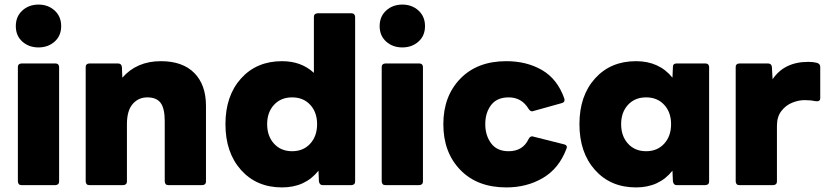

<svg xmlns="http://www.w3.org/2000/svg" viewBox="-20 -808 3614 838"><path d="M148 -601Q106 -601 77.5 -626.5Q49 -652 49 -694Q49 -736 77.5 -762Q106 -788 148 -788Q190 -788 218.5 -762Q247 -736 247 -694Q247 -652 218.5 -626.5Q190 -601 148 -601ZM222 0H74Q59 0 58 -16V-516Q58 -530 74 -531H222Q237 -531 238 -516V-16Q238 -1 222 0Z M863 0H715Q700 0 699 -16V-279Q699 -335 681 -359Q663 -383 623 -383Q584 -383 559 -354Q534 -325 534 -266V-16Q534 -1 518 0H370Q355 0 354 -16V-516Q354 -530 370 -531H495Q510 -531 512 -516L514 -469Q577 -541 682 -541Q777 -541 828 -489.5Q879 -438 879 -346V-16Q879 -1 863 0Z M1211 10Q1100 10 1032 -66Q964 -142 964 -266Q964 -390 1032 -465.5Q1100 -541 1211 -541Q1295 -541 1350 -490V-734Q1350 -749 1366 -750H1514Q1529 -750 1530 -734V-16Q1530 -1 1514 0H1388Q1375 0 1372 -16L1370 -63Q1312 10 1211 10ZM1255 -148Q1304 -148 1334 -181Q1364 -214 1364 -266Q1364 -318 1334 -350.5Q1304 -383 1255 -383Q1206 -383 1176 -350.5Q1146 -318 1146 -266Q1146 -214 1176 -181Q1206 -148 1255 -148Z M1736 -601Q1694 -601 1665.5 -626.5Q1637 -652 1637 -694Q1637 -736 1665.5 -762Q1694 -788 1736 -788Q1778 -788 1806.5 -762Q1835 -736 1835 -694Q1835 -652 1806.5 -626.5Q1778 -601 1736 -601ZM1810 0H1662Q1647 0 1646 -16V-516Q1646 -530 1662 -531H1810Q1825 -531 1826 -516V-16Q1826 -1 1810 0Z M2190 10Q2063 10 1989 -66.5Q1915 -143 1915 -266Q1915 -388 1989 -464.5Q2063 -541 2190 -541Q2279 -541 2346 -502Q2413 -463 2443 -378L2444 -372Q2444 -361 2432 -358L2303 -322Q2294 -322 2287 -333Q2257 -383 2200 -383Q2149 -383 2123.5 -349.5Q2098 -316 2098 -266Q2098 -217 2123.5 -182.5Q2149 -148 2200 -148Q2262 -148 2287 -201Q2293 -213 2303 -213L2442 -178Q2454 -175 2454 -166Q2454 -162 2452 -158Q2420 -73 2350 -31.5Q2280 10 2190 10Z M2756 10Q2645 10 2577 -66Q2509 -142 2509 -266Q2509 -390 2577 -465.5Q2645 -541 2756 -541Q2857 -541 2915 -469L2917 -516Q2917 -531 2933 -531H3059Q3074 -531 3075 -516V-16Q3075 -1 3059 0H2933Q2920 0 2917 -16L2915 -63Q2857 10 2756 10ZM2800 -148Q2849 -148 2879 -181Q2909 -214 2909 -266Q2909 -318 2879 -350.5Q2849 -383 2800 -383Q2751 -383 2721 -350.5Q2691 -318 2691 -266Q2691 -214 2721 -181Q2751 -148 2800 -148Z M3355 0H3207Q3192 0 3191 -16V-516Q3191 -530 3207 -531H3332Q3347 -531 3349 -516L3352 -462Q3403 -538 3508 -538Q3529 -538 3544.5 -534Q3560 -530 3560 -516V-379Q3560 -366 3546 -366Q3540 -366 3535 -367Q3518 -371 3491 -371Q3465 -371 3437 -359.5Q3409 -348 3390 -323Q3371 -298 3371 -259V-16Q3371 -1 3355 0Z"/></svg>

Font: YamahaIndonesia935. App XBold
Style: Regular
Weight: 800
Designer: Dalton Maag Ltd
Foundry: Dalton Maag Ltd
Version: Version 1.002; January 01, 2024; Regular/Italic